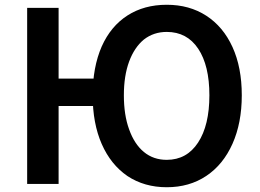

<svg xmlns="http://www.w3.org/2000/svg" viewBox="-20 -772 1090 806"><path d="M94 -739H226V-442H443V-327H226V0H94ZM515 -33Q445 -81 407 -167.5Q369 -254 369 -372Q369 -490 407 -577Q445 -662 515 -707Q585 -752 680 -752Q775 -752 846 -706Q917 -660 956 -574.5Q995 -489 995 -372Q995 -256 956 -168.5Q917 -81 846 -33.5Q775 14 680 14Q586 14 515 -33ZM859 -372Q859 -497 812 -567.5Q765 -638 680 -638Q625 -638 584 -606Q544 -573 522 -513.5Q500 -454 500 -372Q500 -289 522 -229Q544 -167 584 -134Q624 -101 680 -101Q764 -101 811.5 -173.5Q859 -246 859 -372Z"/></svg>

Font: Merged Yaku Han JP SemiBold
Style: Regular
Weight: 600
Designer: Ryoko NISHIZUKA 西塚涼子 (kana, bopomofo & ideographs); Paul D. Hunt (Latin, Greek & Cyrillic); Sandoll Communications 산돌커뮤니
Foundry: Adobe
Version: Version 2.004